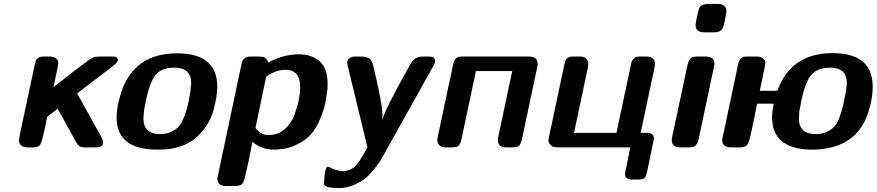

<svg xmlns="http://www.w3.org/2000/svg" viewBox="-20 -743 4420 968"><path d="M75.2 -37.1Q75.2 -41 83 -78.1L155.8 -419.9Q158.7 -432.1 161.4 -439Q164.1 -445.8 174.1 -451.9Q184.1 -458 201.2 -458H230Q249 -458 260 -449.5Q271 -440.9 272.5 -435.5Q273.9 -430.2 273.9 -425.8Q273.9 -416 250 -304.2Q275.9 -324.2 303.5 -345.7Q331.1 -367.2 346.9 -379.6Q362.8 -392.1 379.9 -405Q397 -418 406.5 -424.6Q416 -431.2 425.5 -438.5Q435.1 -445.8 440.9 -448.5Q446.8 -451.2 452.4 -454.1Q458 -457 464.6 -457Q471.2 -457 475.6 -457.5Q480 -458 490.2 -458H548.8H554.2Q559.1 -457 561 -456.5Q563 -456.1 566.9 -454.1Q570.8 -452.1 572.5 -449Q574.2 -445.8 574.2 -440.9Q574.2 -429.7 553.2 -413.1Q374 -275.9 369.1 -272L493.2 -47.9Q500 -34.7 500 -24.9Q500 -2 466.8 0H411.1Q391.1 0 381.6 -5.6Q372.1 -11.2 361.8 -29.8L271 -194.8L217.8 -154.8Q213.9 -133.8 207 -100.1Q192.9 -33.2 184.3 -16.6Q175.8 0 148.9 0H119.1Q94.2 0 84.7 -12Q75.2 -23.9 75.2 -37.1Z M567.9 -150.9Q567.9 -209 593.5 -284.4Q619.1 -359.9 672.9 -408.2Q746.1 -474.1 873 -474.1Q1075.2 -474.1 1075.2 -306.2Q1075.2 -280.3 1070.6 -251.2Q1065.9 -222.2 1055.4 -184.1Q1044.9 -146 1023.4 -113Q1002 -80.1 971.4 -51.5Q940.9 -22.9 892.6 -5.9Q844.2 11.2 784.2 11.2H772.9Q567.9 11.2 567.9 -150.9ZM703.1 -146Q703.1 -66.9 787.1 -66.9Q819.3 -66.9 843.3 -78.4Q867.2 -89.8 881.6 -105.5Q896 -121.1 908 -153.1Q919.9 -185.1 926 -210Q932.1 -234.9 939.9 -280.8Q943.8 -316.9 943.8 -324.2Q943.8 -402.3 857.9 -401.9Q784.7 -401.9 754.9 -351.8Q725.1 -301.8 706.1 -185.1Q703.1 -151.9 703.1 -146Z M1075.7 158.2Q1075.7 157.2 1078.6 142.1L1197.8 -420.9Q1204.6 -458 1241.7 -458H1281.7Q1283.7 -458 1293.2 -457.5Q1302.7 -457 1308.3 -455.6Q1314 -454.1 1321.3 -447.5Q1328.6 -440.9 1332 -428.2Q1410.2 -469.2 1486.8 -469.2Q1548.8 -469.2 1590.3 -435.1Q1631.8 -400.9 1631.8 -318.8L1630.9 -293Q1626 -253.9 1619.9 -222.9Q1613.8 -191.9 1594.7 -145Q1575.7 -98.1 1548.8 -67.1Q1522 -36.1 1472.9 -12.5Q1423.8 11.2 1359.9 11.2Q1297.9 11.2 1252.9 -27.8Q1244.1 14.2 1231.9 75.2Q1214.8 159.2 1205.8 177Q1196.8 194.8 1168 194.8H1118.7Q1093.8 194.8 1084.7 183.1Q1075.7 171.4 1075.7 158.2ZM1268.1 -98.1Q1293.9 -62 1334 -62Q1380.9 -62 1415.3 -92Q1449.7 -122.1 1465.3 -166Q1481 -210 1487.3 -243.9Q1493.7 -277.8 1493.7 -303.2Q1493.7 -391.1 1418.9 -391.1Q1371.1 -391.1 1321.8 -356Z M1613.3 185.1Q1616.2 97.2 1634.3 97.2Q1637.2 97.2 1654.8 106.7Q1672.4 116.2 1711.4 120.1Q1751.5 115.2 1771.5 94.7Q1791.5 74.2 1823.2 17.1Q1829.1 5.9 1832.5 0L1735.4 -401.9Q1730.5 -421.9 1730.5 -426.8Q1730.5 -432.6 1732.9 -438.7Q1735.4 -444.8 1744.9 -451.4Q1754.4 -458 1770.5 -458H1802.2Q1815.4 -458 1825.4 -455.1Q1835.4 -452.1 1840.8 -449.5Q1846.2 -446.8 1850.8 -439Q1855.5 -431.2 1856.9 -428Q1858.4 -424.8 1860.8 -413.3Q1863.3 -401.9 1864.3 -399.9Q1906.2 -227.1 1908.2 -167L1907.2 -137.2Q1920.4 -190.4 2036.1 -396Q2037.1 -398.9 2042.2 -407.5Q2047.4 -416 2048.8 -418.5Q2050.3 -420.9 2054.9 -428Q2059.6 -435.1 2061.5 -437Q2063.5 -439 2068.4 -444.1Q2073.2 -449.2 2077.9 -450.7Q2082.5 -452.1 2088.4 -454.6Q2094.2 -457 2101.3 -457.5Q2108.4 -458 2117.2 -458H2142.6Q2173.3 -458 2173.3 -437Q2173.3 -427.2 2167.5 -415L1912.6 41Q1900.4 62 1894.3 72Q1888.2 82 1864.7 111.6Q1841.3 141.1 1819.8 158Q1798.3 174.8 1762.9 189.9Q1727.5 205.1 1689.5 205.1Q1618.2 205.1 1613.3 185.1Z M2184.6 -36.1Q2184.6 -43.9 2188.5 -60.1L2263.2 -412.1Q2269 -438 2277.6 -448Q2286.1 -458 2309.6 -458H2646.5Q2690.4 -458 2690.4 -421.9Q2690.4 -409.7 2687.5 -399.9L2612.3 -44.9Q2607.4 -20 2598.4 -10Q2589.4 0 2564.5 0H2533.2Q2490.2 0 2490.2 -36.1Q2490.2 -47.4 2493.2 -59.1L2562.5 -384.8H2379.4L2307.6 -45.9Q2304.7 -31.7 2303 -26.9Q2301.3 -22 2296.4 -13.9Q2291.5 -5.9 2282.5 -2.9Q2273.4 0 2259.3 0H2225.6Q2204.6 0 2194.6 -11Q2184.6 -22 2184.6 -36.1Z M2745.1 -36.1Q2745.1 -43.9 2749 -58.1L2823.7 -410.2Q2829.6 -442.4 2840.3 -450.2Q2851.1 -458 2871.1 -458H2905.8Q2926.8 -458 2936.3 -446.5Q2945.8 -435.1 2945.8 -421.9Q2945.8 -409.7 2942.9 -397.9L2874 -73.2H3087.9L3161.1 -417Q3164.1 -435.1 3171.9 -444.6Q3179.7 -454.1 3187.3 -456.1Q3194.8 -458 3208 -458H3237.8Q3281.7 -458 3281.7 -421.9Q3281.7 -409.7 3278.8 -397.9L3210 -73.2H3240.7Q3276.9 -73.2 3276.9 -44.9Q3276.9 -40 3240.7 129.9Q3235.8 150.9 3227.3 156.5Q3218.8 162.1 3200.7 162.1H3166Q3130.9 162.1 3130.9 132.8Q3130.9 129.9 3157.7 0H2795.9Q2775.9 0 2770.5 -2Q2765.1 -3.9 2754.9 -12.2Q2745.1 -24.9 2745.1 -36.1Z M3366.7 -37.1Q3366.7 -42 3369.6 -57.1L3446.8 -418Q3451.7 -437 3459.7 -446Q3467.8 -455.1 3473.4 -456.1Q3479 -457 3494.6 -458H3536.6Q3581.5 -458 3582 -421.9Q3582 -418 3580.3 -410.4Q3578.6 -402.8 3578.6 -401.9L3502 -40Q3498 -21 3488.5 -11.5Q3479 -2 3473.9 -1.5Q3468.8 -1 3454.6 0H3410.6Q3366.7 0 3366.7 -37.1ZM3486.8 -617.2Q3486.8 -624 3494.4 -660.4Q3502 -696.8 3505.9 -704.1Q3515.6 -721.2 3546.9 -723.1H3597.7Q3624.5 -723.1 3633.5 -711.2Q3642.6 -699.2 3642.6 -687Q3642.6 -680.2 3635.3 -642.6Q3627.9 -605 3621.6 -597.2Q3609.4 -580.1 3583 -580.1H3530.8Q3486.8 -580.1 3486.8 -617.2Z M3620.6 -36.1Q3620.6 -41 3628.9 -76.2L3701.7 -420.9Q3705.6 -438 3713.6 -446.5Q3721.7 -455.1 3728.8 -456.5Q3735.8 -458 3748.5 -458H3795.9Q3814.9 -458 3825.4 -449.5Q3835.9 -440.9 3837.4 -435.1Q3838.9 -429.2 3838.9 -424.8Q3838.9 -418.9 3810.5 -285.2H3898.9Q3967.8 -475.1 4177.7 -475.1Q4379.9 -475.1 4379.9 -305.2Q4379.9 -247.1 4358.4 -179Q4336.9 -110.8 4292.5 -65.9Q4221.7 5.9 4090.8 11.2H4058.6Q3872.6 3.4 3872.6 -151.9Q3872.6 -182.6 3880.9 -220.2H3796.9Q3789.1 -182.1 3777.8 -125Q3760.7 -38.1 3751.2 -19Q3741.7 0 3711.9 0H3671.9Q3649.9 0 3642.6 -2.9Q3620.6 -13.2 3620.6 -36.1ZM4007.8 -146Q4007.8 -66.9 4092.8 -66.9Q4125 -66.9 4148.9 -78.4Q4172.9 -89.8 4187.3 -105.5Q4201.7 -121.1 4213.1 -153.1Q4224.6 -185.1 4230.2 -210Q4235.8 -234.9 4244.6 -280.8Q4244.6 -283.7 4246.1 -291.7Q4247.6 -299.8 4248.5 -307.9Q4249.5 -315.9 4249.5 -324.2Q4249.5 -402.3 4163.6 -401.9Q4090.3 -401.9 4060.1 -351.8Q4029.8 -301.8 4010.7 -185.1Q4007.8 -151.9 4007.8 -146Z"/></svg>

Font: CMU Sans Serif
Style: BoldOblique
Weight: 700
Italic angle: -12°
Version: Version 0.7.0